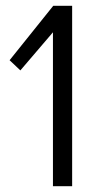

<svg xmlns="http://www.w3.org/2000/svg" viewBox="-20 -640 321 660"><path d="M162 0V-529L50 -398L13 -433L163 -620H228V0Z"/></svg>

Font: Smooch Sans Medium
Style: Regular
Weight: 500
Designer: Robert E. Leuschke
Foundry: Robert E. Leuschke
Version: Version 1.010; ttfautohint (v1.8.3)